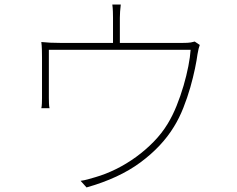

<svg xmlns="http://www.w3.org/2000/svg" viewBox="-20 -805 1040 841"><path d="M855 -608Q850 -596 845 -567Q842 -543 834 -504.5Q826 -466 813.5 -422Q801 -378 783 -332.5Q765 -287 742 -250Q689 -163 595 -93.5Q501 -24 359 16L333 -13Q349 -15 365 -19.5Q381 -24 398 -29Q443 -42 488.5 -64.5Q534 -87 576 -117.5Q618 -148 653.5 -184.5Q689 -221 714 -262Q736 -298 753.5 -341.5Q771 -385 784 -429.5Q797 -474 805 -515Q813 -556 815 -587H194V-376Q194 -366 194.5 -352.5Q195 -339 197 -331H161Q163 -339 163.5 -352.5Q164 -366 164 -375V-553Q164 -568 163.5 -587Q163 -606 161 -621Q179 -619 200.5 -618Q222 -617 246 -617H475V-727Q475 -737 474.5 -754Q474 -771 472 -785H509Q507 -771 506 -754Q505 -737 505 -727V-617H779Q804 -617 815.5 -619Q827 -621 833 -623Z"/></svg>

Font: SpoqaHanSansJP-Thin
Style: Regular
Weight: 250
Designer: [Source Han Sans]
Ryoko NISHIZUKA  (kana & ideographs); Paul D. Hunt (Latin, Greek & Cyrillic); Wenlong ZHANG  (bopomofo
Foundry: Spoqa (http://bi.spoqa.com)
Version: Version 1.002.20150607